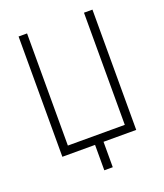

<svg xmlns="http://www.w3.org/2000/svg" viewBox="-155 -812 909 1065"><g transform="rotate(-20 300.0 -280.0)"><path d="M275 150V0H82V-710H132V-48H468V-710H518V0H325V150Z"/></g></svg>

Font: Geist Mono ExtraLight
Style: Regular
Weight: 200
Monospace: yes
Designer: Basement.studio, Andrés Briganti, Mateo Zaragoza
Foundry: Basement.studio, Vercel, Andrés Briganti, Guido Ferreyra, Mateo Zaragoza
Version: Version 1.500; ttfautohint (v1.8.4.7-5d5b)